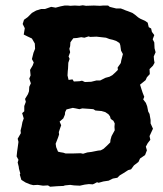

<svg xmlns="http://www.w3.org/2000/svg" viewBox="-20 -699 619 728"><path d="M170 9 162 4 143 5 123 2 106 3 94 0 77 -7 61 -17 55 -37 57 -41 52 -59 51 -67 47 -83 50 -93 43 -106 45 -125 47 -139 50 -161 47 -173 59 -194 58 -204 62 -220 65 -236 70 -250 64 -270 72 -277V-297L78 -313L75 -324L86 -342L90 -353L91 -370L97 -383L91 -401L96 -413L94 -434L104 -451L108 -462L101 -475L107 -499L113 -514L112 -534L101 -553L84 -561L70 -568L74 -592L66 -608L71 -624L85 -634L101 -650L117 -659L136 -665H151L174 -673L191 -670L210 -675L225 -678H238L246 -677L264 -678L281 -677L294 -679L306 -677L336 -678L359 -677L371 -678H390L396 -673L420 -667H438L458 -659L464 -657L482 -650L492 -643L504 -633L512 -628L530 -620L540 -613L544 -596L553 -591L556 -578L565 -566L559 -550L565 -538L566 -516L570 -501L563 -485L564 -472L566 -461L560 -450L547 -437L548 -418L537 -406L532 -395L511 -378L517 -359L521 -347L527 -332L523 -322L533 -309L538 -296L542 -276L547 -267L551 -244V-231L560 -211L547 -183L550 -169L540 -156L533 -143L537 -129L530 -111L511 -98L505 -85L488 -72L477 -57L466 -54L449 -43L434 -34L425 -25L408 -22L392 -14L372 -11L354 -6L348 -8L332 0L317 -1L301 1L283 5L261 4L246 2L226 4L221 6L197 7ZM302 -388 326 -389 346 -394H360L380 -404L395 -408L406 -414L417 -424L427 -434L426 -443L438 -460L440 -471L446 -494L439 -507L436 -528L433 -536L420 -544L408 -548L395 -551L382 -556L364 -558L346 -560L322 -559L316 -561L300 -556L288 -558L272 -555L258 -554L247 -539L246 -524L243 -514L246 -501L240 -485L244 -476L239 -461L238 -439L237 -430L236 -413L240 -396L255 -398L260 -390L281 -391L291 -393ZM295 -116 311 -121 327 -123 352 -128 362 -129 373 -135 386 -147 398 -159 399 -169 403 -183 415 -205 414 -218 415 -231 410 -241 400 -248 397 -258 391 -266 379 -274 365 -278 342 -280 334 -285 322 -286 292 -288 281 -285 267 -288 256 -290 232 -284 227 -274 226 -264 220 -250 206 -238 212 -224 208 -213 203 -198 204 -189 200 -177 191 -154 193 -141 200 -124 208 -122 220 -120 229 -117H253L286 -118Z"/></svg>

Font: Winky Rough SemiBold
Style: Italic
Weight: 600
Italic angle: -8.97852°
Designer: Simon Atzbach
Foundry: typofactur
Version: Version 1.206; ttfautohint (v1.8.4.7-5d5b)